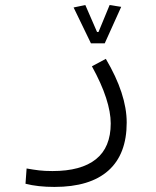

<svg xmlns="http://www.w3.org/2000/svg" viewBox="-20 -525 626 768"><path d="M197.8 222.7Q131.3 222.7 82 210L86.4 148.9Q113.8 153.8 136.2 156.5Q158.7 159.2 189.9 159.2Q304.7 159.2 363.8 111.8Q422.9 64.5 422.9 -31.2Q422.9 -76.2 404.3 -133.5Q385.7 -190.9 347.7 -259.8L403.3 -289.6Q486.8 -148.4 486.8 -34.7Q486.8 91.8 413.6 157.2Q340.3 222.7 197.8 222.7ZM343.8 -351.6 274.4 -495.1 321.3 -504.9 368.2 -397H374L418.5 -504.9L464.8 -497.6L398.9 -351.6Z"/></svg>

Font: Cascadia Code NF Light
Style: Regular
Weight: 300
Monospace: yes
Designer: Aaron Bell
Foundry: Saja Typeworks
Version: Version 2404.023; ttfautohint (v1.8.4)